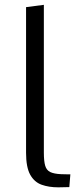

<svg xmlns="http://www.w3.org/2000/svg" viewBox="-20 -782 345 806"><path d="M224.6 4.4Q185.1 4.4 154.5 -6.6Q124 -17.6 106.7 -48.8Q89.4 -80.1 89.4 -140.6V-752L164.1 -761.7V-141.1Q164.1 -105.5 169.7 -86.4Q175.3 -67.4 190.9 -59.8Q206.5 -52.2 236.8 -50.8Q248 -50.3 258.5 -50.3Q269 -50.3 275.4 -50.3L271 3.4Q261.7 3.4 249.8 3.9Q237.8 4.4 224.6 4.4Z"/></svg>

Font: Comme Light
Style: Regular
Weight: 300
Version: Version 1.000;gftools[0.9.27]